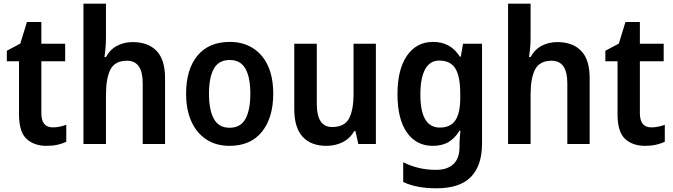

<svg xmlns="http://www.w3.org/2000/svg" viewBox="-20 -780 3643 1040"><path d="M266 -90Q285 -90 304 -94Q323 -98 339 -104V-12Q318 -2 291.5 4Q265 10 232 10Q165 10 124 -27.5Q83 -65 83 -161V-448H17V-505L90 -544L126 -661H204V-543H333V-448H204V-167Q204 -90 266 -90Z M554 -578Q554 -546 551.5 -519Q549 -492 546 -471H554Q576 -512 614 -532Q652 -552 699 -552Q782 -552 828 -504.5Q874 -457 874 -357V0H753V-329Q753 -451 668 -451Q603 -451 578.5 -404Q554 -357 554 -266V0H432V-760H554Z M1460 -272Q1460 -143 1399 -66.5Q1338 10 1223 10Q1151 10 1098 -24.5Q1045 -59 1016.5 -122.5Q988 -186 988 -272Q988 -404 1049.5 -478.5Q1111 -553 1225 -553Q1295 -553 1348 -520.5Q1401 -488 1430.5 -425.5Q1460 -363 1460 -272ZM1112 -272Q1112 -184 1138.5 -136Q1165 -88 1224 -88Q1283 -88 1309.5 -136Q1336 -184 1336 -272Q1336 -361 1309.5 -408Q1283 -455 1224 -455Q1165 -455 1138.5 -408Q1112 -361 1112 -272Z M2016 -543V0H1921L1905 -70H1899Q1875 -29 1835.5 -9.5Q1796 10 1748 10Q1664 10 1619 -39.5Q1574 -89 1574 -188V-543H1696V-216Q1696 -92 1779 -92Q1846 -92 1870.5 -138Q1895 -184 1895 -272V-543Z M2326 -553Q2421 -553 2471 -473H2476L2488 -543H2591V-2Q2591 116 2531 178Q2471 240 2344 240Q2237 240 2164 206V99Q2205 119 2248 129.5Q2291 140 2342 140Q2403 140 2436 109Q2469 78 2469 16V1Q2469 -13 2470.5 -34.5Q2472 -56 2474 -72H2469Q2445 -32 2410 -11Q2375 10 2324 10Q2235 10 2184 -62.5Q2133 -135 2133 -270Q2133 -404 2184.5 -478.5Q2236 -553 2326 -553ZM2359 -452Q2309 -452 2283 -405Q2257 -358 2257 -268Q2257 -89 2362 -89Q2420 -89 2446.5 -128Q2473 -167 2473 -250V-273Q2473 -366 2446.5 -409Q2420 -452 2359 -452Z M2854 -578Q2854 -546 2851.5 -519Q2849 -492 2846 -471H2854Q2876 -512 2914 -532Q2952 -552 2999 -552Q3082 -552 3128 -504.5Q3174 -457 3174 -357V0H3053V-329Q3053 -451 2968 -451Q2903 -451 2878.5 -404Q2854 -357 2854 -266V0H2732V-760H2854Z M3508 -90Q3527 -90 3546 -94Q3565 -98 3581 -104V-12Q3560 -2 3533.5 4Q3507 10 3474 10Q3407 10 3366 -27.5Q3325 -65 3325 -161V-448H3259V-505L3332 -544L3368 -661H3446V-543H3575V-448H3446V-167Q3446 -90 3508 -90Z"/></svg>

Font: Noto Sans Lao UI SemCond SemBd
Style: Regular
Weight: 600
Width: 4
Designer: Monotype Design Team
Foundry: Monotype Imaging Inc.
Version: Version 2.000; ttfautohint (v1.8.4.7-5d5b)